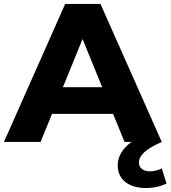

<svg xmlns="http://www.w3.org/2000/svg" viewBox="-32 -720 865 974"><path d="M298.6 -700H477.7L788.6 0H599.7L351 -609.8H422.6L173.9 0H-11.9ZM198.6 -277.8H549L596.6 -142.4H151.4ZM565.2 119.2Q565.2 68.7 604.7 26.6Q644.2 -15.6 722 -42.8L788.6 0Q726 28 699.4 52.7Q672.8 77.4 672.8 104.1Q672.8 124.8 687.6 136.9Q702.4 149.1 728.9 149.1Q744.3 149.1 760.3 144.9Q776.2 140.7 788.8 134.2L812.7 210.8Q794.2 221.2 765.8 227.5Q737.4 233.8 708.6 233.8Q641.7 233.8 603.4 202.8Q565.2 171.8 565.2 119.2Z"/></svg>

Font: iiserrat Thin
Style: Regular
Weight: 100
Designer: Akira Ohta
Foundry: Akira Ohta
Version: Version 1.200;Glyphs 3.3.1 (3343)